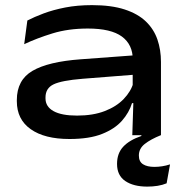

<svg xmlns="http://www.w3.org/2000/svg" viewBox="-20 -514 702 730"><path d="M483 0 487.5 -139 484.5 -161V-270L485 -286.5Q485 -344.5 443.5 -375Q402 -405.5 314 -405.5Q239.5 -405.5 179.5 -387Q119.5 -368.5 72 -346L84 -436Q110 -449.5 146 -463Q182 -476.5 228 -485.5Q274 -494.5 330 -494.5Q403.5 -494.5 454 -478Q504.5 -461.5 534.8 -432.2Q565 -403 578.5 -363.8Q592 -324.5 592 -278.5V0ZM244 14.5Q149.5 14.5 96.8 -22.8Q44 -60 44 -129V-133.5Q44 -210 103.8 -244.8Q163.5 -279.5 286 -288.5L495.5 -304L497.5 -230.5L294 -214.5Q214 -208 183.5 -193.2Q153 -178.5 153 -143.5V-140Q153 -108.5 183.5 -91.5Q214 -74.5 273 -74.5Q334 -74.5 378.5 -91.8Q423 -109 450.5 -137.8Q478 -166.5 487.5 -200L503 -122H482Q471 -86 443.8 -55Q416.5 -24 368.2 -4.8Q320 14.5 244 14.5ZM540 195.5Q487.5 195.5 456.2 174.2Q425 153 425 109.5V109Q425 69 448.5 43.8Q472 18.5 517.5 3V-11H591.5V0Q553 15.5 530.5 33.2Q508 51 508 77V77.5Q508 100.5 523.8 110.5Q539.5 120.5 567 120.5Q581.5 120.5 596.2 118.2Q611 116 626.5 111L613.5 183Q598 189.5 579.2 192.5Q560.5 195.5 540 195.5Z"/></svg>

Font: Anek Latin Expanded Medium
Style: Regular
Weight: 500
Width: 7
Designer: Yesha Goshar
Foundry: Ek Type
Version: Version 1.003